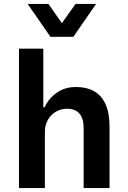

<svg xmlns="http://www.w3.org/2000/svg" viewBox="-20 -951 648 971"><path d="M76 0V-705H199V-409H206Q226 -453 267 -482Q308 -511 364 -511Q418 -511 456 -489.5Q494 -468 514 -423.5Q534 -379 534 -310V0H403V-303Q403 -336 393.5 -357.5Q384 -379 366 -390Q348 -401 320 -401Q288 -401 262.5 -386Q237 -371 222 -344.5Q207 -318 207 -286V0ZM235 -765 120 -931H225L293 -834L362 -931H466L351 -765Z"/></svg>

Font: Nunito Sans 7pt SemiCondensed
Style: Bold
Weight: 700
Width: 4
Designer: Vernon Adams
Foundry: Vernon Adams
Version: Version 3.101;gftools[0.9.27]